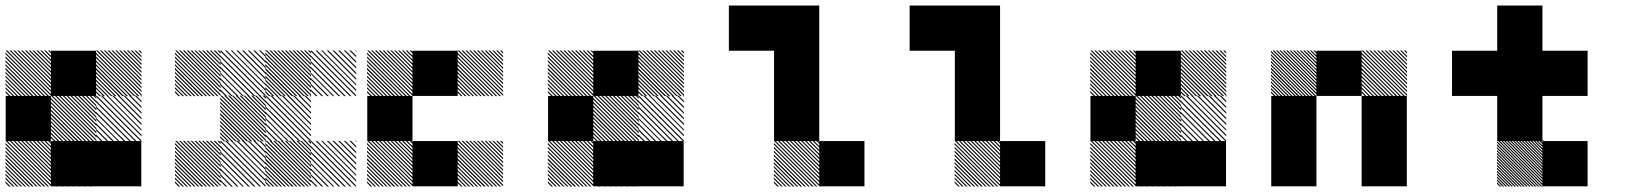

<svg xmlns="http://www.w3.org/2000/svg" viewBox="-21 -687 6041 708"><path d="M333.3 -166.7H500V0H333.3ZM166.7 -166.7H333.3V0H166.7ZM167.5 -155.8 155.8 -167.5H161.7L167.5 -161.7ZM167.5 -141.7 141.7 -167.5H147.5L167.5 -147.5ZM167.5 -127.5 127.5 -167.5H133.3L167.5 -133.3ZM167.5 -113.3 113.3 -167.5H119.2L167.5 -119.2ZM167.5 -99.2 99.2 -167.5H105L167.5 -105ZM167.5 -85 85 -167.5H90.8L167.5 -90.8ZM167.5 -70.8 70.8 -167.5H76.7L167.5 -76.7ZM167.5 -56.7 56.7 -167.5H62.5L167.5 -62.5ZM167.5 -42.5 42.5 -167.5H48.3L167.5 -48.3ZM167.5 -28.3 28.3 -167.5H34.2L167.5 -34.2ZM167.5 -14.2 14.2 -167.5H20L167.5 -20ZM167.5 0 0 -167.5H5.8L167.5 -5.8ZM154.2 0.8 -0.8 -154.2V-160L160 0.8ZM140 0.8 -0.8 -140V-145.8L145.8 0.8ZM125.8 0.8 -0.8 -125.8V-131.7L131.7 0.8ZM111.7 0.8 -0.8 -111.7V-117.5L117.5 0.8ZM96.7 0.8 -0.8 -96.7V-103.3L103.3 0.8ZM83.3 0.8 -0.8 -83.3V-89.2L89.2 0.8ZM69.2 0.8 -0.8 -69.2V-75L75 0.8ZM55 0.8 -0.8 -55V-60.8L60.8 0.8ZM40.8 0.8 -0.8 -40.8V-46.7L46.7 0.8ZM26.7 0.8 -0.8 -26.7V-32.5L32.5 0.8ZM12.5 0.8 -0.8 -12.5V-18.3L18.3 0.8ZM334.2 -163.3 330 -167.5H334.2ZM334.2 -142.5 309.2 -167.5H315L334.2 -148.3ZM334.2 -121.7 288.3 -167.5H294.2L334.2 -127.5ZM334.2 -100.8 267.5 -167.5H273.3L334.2 -106.7ZM334.2 -80 246.7 -167.5H252.5L334.2 -85.8ZM334.2 -59.2 225.8 -167.5H231.7L334.2 -65ZM334.2 -38.3 205 -167.5H210L334.2 -43.3ZM334.2 -17.5 184.2 -167.5H190L334.2 -23.3ZM331.7 0.8 165.8 -165 169.2 -167.5 334.2 -2.5ZM310.8 0.8 165.8 -144.2V-150L316.7 0.8ZM290 0.8 165.8 -123.3V-129.2L295.8 0.8ZM269.2 0.8 165.8 -102.5V-108.3L275 0.8ZM248.3 0.8 165.8 -81.7V-86.7L253.3 0.8ZM227.5 0.8 165.8 -60.8V-66.7L233.3 0.8ZM206.7 0.8 165.8 -40V-45.8L212.5 0.8ZM185.8 0.8 165.8 -19.2V-25L191.7 0.8ZM334.2 -167.5H335.8L334.2 -169.2ZM167.5 -155.8 155.8 -167.5H161.7L167.5 -161.7ZM167.5 -141.7 141.7 -167.5H147.5L167.5 -147.5ZM167.5 -127.5 127.5 -167.5H133.3L167.5 -133.3ZM167.5 -113.3 113.3 -167.5H119.2L167.5 -119.2ZM167.5 -99.2 99.2 -167.5H105L167.5 -105ZM167.5 -85 85 -167.5H90.8L167.5 -90.8ZM167.5 -70.8 70.8 -167.5H76.7L167.5 -76.7ZM167.5 -56.7 56.7 -167.5H62.5L167.5 -62.5ZM167.5 -42.5 42.5 -167.5H48.3L167.5 -48.3ZM167.5 -28.3 28.3 -167.5H34.2L167.5 -34.2ZM167.5 -14.2 14.2 -167.5H20L167.5 -20ZM167.5 0 0 -167.5H5.8L167.5 -5.8ZM154.2 0.8 -0.8 -154.2V-160L160 0.8ZM140 0.8 -0.8 -140V-145.8L145.8 0.8ZM125.8 0.8 -0.8 -125.8V-131.7L131.7 0.8ZM111.7 0.8 -0.8 -111.7V-117.5L117.5 0.8ZM96.7 0.8 -0.8 -96.7V-103.3L103.3 0.8ZM83.3 0.8 -0.8 -83.3V-89.2L89.2 0.8ZM69.2 0.8 -0.8 -69.2V-75L75 0.8ZM55 0.8 -0.8 -55V-60.8L60.8 0.8ZM40.8 0.8 -0.8 -40.8V-46.7L46.7 0.8ZM26.7 0.8 -0.8 -26.7V-32.5L32.5 0.8ZM12.5 0.8 -0.8 -12.5V-18.3L18.3 0.8ZM500.8 -330 496.7 -334.2H500.8ZM500.8 -309.2 475.8 -334.2H481.7L500.8 -315ZM500.8 -288.3 455 -334.2H460.8L500.8 -294.2ZM500.8 -267.5 434.2 -334.2H440L500.8 -273.3ZM500.8 -246.7 413.3 -334.2H419.2L500.8 -252.5ZM500.8 -225.8 392.5 -334.2H398.3L500.8 -231.7ZM500.8 -205 371.7 -334.2H376.7L500.8 -210ZM500.8 -184.2 350.8 -334.2H356.7L500.8 -190ZM498.3 -165.8 332.5 -331.7 335.8 -334.2 500.8 -169.2ZM477.5 -165.8 332.5 -310.8V-316.7L483.3 -165.8ZM456.7 -165.8 332.5 -290V-295.8L462.5 -165.8ZM435.8 -165.8 332.5 -269.2V-275L441.7 -165.8ZM415 -165.8 332.5 -248.3V-253.3L420 -165.8ZM394.2 -165.8 332.5 -227.5V-233.3L400 -165.8ZM373.3 -165.8 332.5 -206.7V-212.5L379.2 -165.8ZM352.5 -165.8 332.5 -185.8V-191.7L358.3 -165.8ZM500.8 -334.2H502.5L500.8 -335.8ZM334.2 -322.5 322.5 -334.2H328.3L334.2 -328.3ZM334.2 -308.3 308.3 -334.2H314.2L334.2 -314.2ZM334.2 -294.2 294.2 -334.2H300L334.2 -300ZM334.2 -280 280 -334.2H285.8L334.2 -285.8ZM334.2 -265.8 265.8 -334.2H271.7L334.2 -271.7ZM334.2 -251.7 251.7 -334.2H257.5L334.2 -257.5ZM334.2 -237.5 237.5 -334.2H243.3L334.2 -243.3ZM334.2 -223.3 223.3 -334.2H229.2L334.2 -229.2ZM334.2 -209.2 209.2 -334.2H215L334.2 -215ZM334.2 -195 195 -334.2H200.8L334.2 -200.8ZM334.2 -180.8 180.8 -334.2H186.7L334.2 -186.7ZM334.2 -166.7 166.7 -334.2H172.5L334.2 -172.5ZM320.8 -165.8 165.8 -320.8V-326.7L326.7 -165.8ZM306.7 -165.8 165.8 -306.7V-312.5L312.5 -165.8ZM292.5 -165.8 165.8 -292.5V-298.3L298.3 -165.8ZM278.3 -165.8 165.8 -278.3V-284.2L284.2 -165.8ZM263.3 -165.8 165.8 -263.3V-270L270 -165.8ZM250 -165.8 165.8 -250V-255.8L255.8 -165.8ZM235.8 -165.8 165.8 -235.8V-241.7L241.7 -165.8ZM221.7 -165.8 165.8 -221.7V-227.5L227.5 -165.8ZM207.5 -165.8 165.8 -207.5V-213.3L213.3 -165.8ZM193.3 -165.8 165.8 -193.3V-199.2L199.2 -165.8ZM179.2 -165.8 165.8 -179.2V-185L185 -165.8ZM500.8 -489.2 489.2 -500.8H495L500.8 -495ZM500.8 -475 475 -500.8H480.8L500.8 -480.8ZM500.8 -460.8 460.8 -500.8H466.7L500.8 -466.7ZM500.8 -446.7 446.7 -500.8H452.5L500.8 -452.5ZM500.8 -432.5 432.5 -500.8H438.3L500.8 -438.3ZM500.8 -418.3 418.3 -500.8H424.2L500.8 -424.2ZM500.8 -404.2 404.2 -500.8H410L500.8 -410ZM500.8 -390 390 -500.8H395.8L500.8 -395.8ZM500.8 -375.8 375.8 -500.8H381.7L500.8 -381.7ZM500.8 -361.7 361.7 -500.8H367.5L500.8 -367.5ZM500.8 -347.5 347.5 -500.8H353.3L500.8 -353.3ZM500.8 -333.3 333.3 -500.8H339.2L500.8 -339.2ZM487.5 -332.5 332.5 -487.5V-493.3L493.3 -332.5ZM473.3 -332.5 332.5 -473.3V-479.2L479.2 -332.5ZM459.2 -332.5 332.5 -459.2V-465L465 -332.5ZM445 -332.5 332.5 -445V-450.8L450.8 -332.5ZM430 -332.5 332.5 -430V-436.7L436.7 -332.5ZM416.7 -332.5 332.5 -416.7V-422.5L422.5 -332.5ZM402.5 -332.5 332.5 -402.5V-408.3L408.3 -332.5ZM388.3 -332.5 332.5 -388.3V-394.2L394.2 -332.5ZM374.2 -332.5 332.5 -374.2V-380L380 -332.5ZM360 -332.5 332.5 -360V-365.8L365.8 -332.5ZM345.8 -332.5 332.5 -345.8V-351.7L351.7 -332.5ZM167.5 -489.2 155.8 -500.8H161.7L167.5 -495ZM167.5 -475 141.7 -500.8H147.5L167.5 -480.8ZM167.5 -460.8 127.5 -500.8H133.3L167.5 -466.7ZM167.5 -446.7 113.3 -500.8H119.2L167.5 -452.5ZM167.5 -432.5 99.2 -500.8H105L167.5 -438.3ZM167.5 -418.3 85 -500.8H90.8L167.5 -424.2ZM167.5 -404.2 70.8 -500.8H76.7L167.5 -410ZM167.5 -390 56.7 -500.8H62.5L167.5 -395.8ZM167.5 -375.8 42.5 -500.8H48.3L167.5 -381.7ZM167.5 -361.7 28.3 -500.8H34.2L167.5 -367.5ZM167.5 -347.5 14.2 -500.8H20L167.5 -353.3ZM167.5 -333.3 0 -500.8H5.8L167.5 -339.2ZM154.2 -332.5 -0.8 -487.5V-493.3L160 -332.5ZM140 -332.5 -0.8 -473.3V-479.2L145.8 -332.5ZM125.8 -332.5 -0.8 -459.2V-465L131.7 -332.5ZM111.7 -332.5 -0.8 -445V-450.8L117.5 -332.5ZM96.7 -332.5 -0.8 -430V-436.7L103.3 -332.5ZM83.3 -332.5 -0.8 -416.7V-422.5L89.2 -332.5ZM69.2 -332.5 -0.8 -402.5V-408.3L75 -332.5ZM55 -332.5 -0.8 -388.3V-394.2L60.8 -332.5ZM40.8 -332.5 -0.8 -374.2V-380L46.7 -332.5ZM26.7 -332.5 -0.8 -360V-365.8L32.5 -332.5ZM12.5 -332.5 -0.8 -345.8V-351.7L18.3 -332.5ZM0 -333.3H166.7V-166.7H0ZM166.7 -500H333.3V-333.3H166.7Z M959.2 -163.3 955 -167.5H959.2ZM959.2 -142.5 934.2 -167.5H940L959.2 -148.3ZM959.2 -121.7 913.3 -167.5H919.2L959.2 -127.5ZM959.2 -100.8 892.5 -167.5H898.3L959.2 -106.7ZM959.2 -80 871.7 -167.5H877.5L959.2 -85.8ZM959.2 -59.2 850.8 -167.5H856.7L959.2 -65ZM959.2 -38.3 830 -167.5H835L959.2 -43.3ZM959.2 -17.5 809.2 -167.5H815L959.2 -23.3ZM956.7 0.8 790.8 -165 794.2 -167.5 959.2 -2.5ZM935.8 0.8 790.8 -144.2V-150L941.7 0.8ZM915 0.8 790.8 -123.3V-129.2L920.8 0.8ZM894.2 0.8 790.8 -102.5V-108.3L900 0.8ZM873.3 0.8 790.8 -81.7V-86.7L878.3 0.8ZM852.5 0.8 790.8 -60.8V-66.7L858.3 0.8ZM831.7 0.8 790.8 -40V-45.8L837.5 0.8ZM810.8 0.8 790.8 -19.2V-25L816.7 0.8ZM959.2 -167.5H960.8L959.2 -169.2ZM792.5 -155.8 780.8 -167.5H786.7L792.5 -161.7ZM792.5 -141.7 766.7 -167.5H772.5L792.5 -147.5ZM792.5 -127.5 752.5 -167.5H758.3L792.5 -133.3ZM792.5 -113.3 738.3 -167.5H744.2L792.5 -119.2ZM792.5 -99.2 724.2 -167.5H730L792.5 -105ZM792.5 -85 710 -167.5H715.8L792.5 -90.8ZM792.5 -70.8 695.8 -167.5H701.7L792.5 -76.7ZM792.5 -56.7 681.7 -167.5H687.5L792.5 -62.5ZM792.5 -42.5 667.5 -167.5H673.3L792.5 -48.3ZM792.5 -28.3 653.3 -167.5H659.2L792.5 -34.2ZM792.5 -14.2 639.2 -167.5H645L792.5 -20ZM792.5 0 625 -167.5H630.8L792.5 -5.8ZM779.2 0.8 624.2 -154.2V-160L785 0.8ZM765 0.8 624.2 -140V-145.8L770.8 0.8ZM750.8 0.8 624.2 -125.8V-131.7L756.7 0.8ZM736.7 0.8 624.2 -111.7V-117.5L742.5 0.8ZM721.7 0.8 624.2 -96.7V-103.3L728.3 0.8ZM708.3 0.8 624.2 -83.3V-89.2L714.2 0.8ZM694.2 0.8 624.2 -69.2V-75L700 0.8ZM680 0.8 624.2 -55V-60.8L685.8 0.8ZM665.8 0.8 624.2 -40.8V-46.7L671.7 0.8ZM651.7 0.8 624.2 -26.7V-32.5L657.5 0.8ZM637.5 0.8 624.2 -12.5V-18.3L643.3 0.8ZM1125.8 -330 1121.7 -334.2H1125.8ZM1125.8 -309.2 1100.8 -334.2H1106.7L1125.8 -315ZM1125.8 -288.3 1080 -334.2H1085.8L1125.8 -294.2ZM1125.8 -267.5 1059.2 -334.2H1065L1125.8 -273.3ZM1125.8 -246.7 1038.3 -334.2H1044.2L1125.8 -252.5ZM1125.8 -225.8 1017.5 -334.2H1023.3L1125.8 -231.7ZM1125.8 -205 996.7 -334.2H1001.7L1125.8 -210ZM1125.8 -184.2 975.8 -334.2H981.7L1125.8 -190ZM1123.3 -165.8 957.5 -331.7 960.8 -334.2 1125.8 -169.2ZM1102.5 -165.8 957.5 -310.8V-316.7L1108.3 -165.8ZM1081.7 -165.8 957.5 -290V-295.8L1087.5 -165.8ZM1060.8 -165.8 957.5 -269.2V-275L1066.7 -165.8ZM1040 -165.8 957.5 -248.3V-253.3L1045 -165.8ZM1019.2 -165.8 957.5 -227.5V-233.3L1025 -165.8ZM998.3 -165.8 957.5 -206.7V-212.5L1004.2 -165.8ZM977.5 -165.8 957.5 -185.8V-191.7L983.3 -165.8ZM1125.8 -334.2H1127.5L1125.8 -335.8ZM959.2 -322.5 947.5 -334.2H953.3L959.2 -328.3ZM959.2 -308.3 933.3 -334.2H939.2L959.2 -314.2ZM959.2 -294.2 919.2 -334.2H925L959.2 -300ZM959.2 -280 905 -334.2H910.8L959.2 -285.8ZM959.2 -265.8 890.8 -334.2H896.7L959.2 -271.7ZM959.2 -251.7 876.7 -334.2H882.5L959.2 -257.5ZM959.2 -237.5 862.5 -334.2H868.3L959.2 -243.3ZM959.2 -223.3 848.3 -334.2H854.2L959.2 -229.2ZM959.2 -209.2 834.2 -334.2H840L959.2 -215ZM959.2 -195 820 -334.2H825.8L959.2 -200.8ZM959.2 -180.8 805.8 -334.2H811.7L959.2 -186.7ZM959.2 -166.7 791.7 -334.2H797.5L959.2 -172.5ZM945.8 -165.8 790.8 -320.8V-326.7L951.7 -165.8ZM931.7 -165.8 790.8 -306.7V-312.5L937.5 -165.8ZM917.5 -165.8 790.8 -292.5V-298.3L923.3 -165.8ZM903.3 -165.8 790.8 -278.3V-284.2L909.2 -165.8ZM888.3 -165.8 790.8 -263.3V-270L895 -165.8ZM875 -165.8 790.8 -250V-255.8L880.8 -165.8ZM860.8 -165.8 790.8 -235.8V-241.7L866.7 -165.8ZM846.7 -165.8 790.8 -221.7V-227.5L852.5 -165.8ZM832.5 -165.8 790.8 -207.5V-213.3L838.3 -165.8ZM818.3 -165.8 790.8 -193.3V-199.2L824.2 -165.8ZM804.2 -165.8 790.8 -179.2V-185L810 -165.8ZM1292.5 -496.7 1288.3 -500.8H1292.5ZM1292.5 -475.8 1267.5 -500.8H1273.3L1292.5 -481.7ZM1292.5 -455 1246.7 -500.8H1252.5L1292.5 -460.8ZM1292.5 -434.2 1225.8 -500.8H1231.7L1292.5 -440ZM1292.5 -413.3 1205 -500.8H1210.8L1292.5 -419.2ZM1292.5 -392.5 1184.2 -500.8H1190L1292.5 -398.3ZM1292.5 -371.7 1163.3 -500.8H1168.3L1292.5 -376.7ZM1292.5 -350.8 1142.5 -500.8H1148.3L1292.5 -356.7ZM1290 -332.5 1124.2 -498.3 1127.5 -500.8 1292.5 -335.8ZM1269.2 -332.5 1124.2 -477.5V-483.3L1275 -332.5ZM1248.3 -332.5 1124.2 -456.7V-462.5L1254.2 -332.5ZM1227.5 -332.5 1124.2 -435.8V-441.7L1233.3 -332.5ZM1206.7 -332.5 1124.2 -415V-420L1211.7 -332.5ZM1185.8 -332.5 1124.2 -394.2V-400L1191.7 -332.5ZM1165 -332.5 1124.2 -373.3V-379.2L1170.8 -332.5ZM1144.2 -332.5 1124.2 -352.5V-358.3L1150 -332.5ZM1292.5 -500.8H1294.2L1292.5 -502.5ZM1125.8 -489.2 1114.2 -500.8H1120L1125.8 -495ZM1125.8 -475 1100 -500.8H1105.8L1125.8 -480.8ZM1125.8 -460.8 1085.8 -500.8H1091.7L1125.8 -466.7ZM1125.8 -446.7 1071.7 -500.8H1077.5L1125.8 -452.5ZM1125.8 -432.5 1057.5 -500.8H1063.3L1125.8 -438.3ZM1125.8 -418.3 1043.3 -500.8H1049.2L1125.8 -424.2ZM1125.8 -404.2 1029.2 -500.8H1035L1125.8 -410ZM1125.8 -390 1015 -500.8H1020.8L1125.8 -395.8ZM1125.8 -375.8 1000.8 -500.8H1006.7L1125.8 -381.7ZM1125.8 -361.7 986.7 -500.8H992.5L1125.8 -367.5ZM1125.8 -347.5 972.5 -500.8H978.3L1125.8 -353.3ZM1125.8 -333.3 958.3 -500.8H964.2L1125.8 -339.2ZM1112.5 -332.5 957.5 -487.5V-493.3L1118.3 -332.5ZM1098.3 -332.5 957.5 -473.3V-479.2L1104.2 -332.5ZM1084.2 -332.5 957.5 -459.2V-465L1090 -332.5ZM1070 -332.5 957.5 -445V-450.8L1075.8 -332.5ZM1055 -332.5 957.5 -430V-436.7L1061.7 -332.5ZM1041.7 -332.5 957.5 -416.7V-422.5L1047.5 -332.5ZM1027.5 -332.5 957.5 -402.5V-408.3L1033.3 -332.5ZM1013.3 -332.5 957.5 -388.3V-394.2L1019.2 -332.5ZM999.2 -332.5 957.5 -374.2V-380L1005 -332.5ZM985 -332.5 957.5 -360V-365.8L990.8 -332.5ZM970.8 -332.5 957.5 -345.8V-351.7L976.7 -332.5ZM1292.5 -163.3 1288.3 -167.5H1292.5ZM1292.5 -142.5 1267.5 -167.5H1273.3L1292.5 -148.3ZM1292.5 -121.7 1246.7 -167.5H1252.5L1292.5 -127.5ZM1292.5 -100.8 1225.8 -167.5H1231.7L1292.5 -106.7ZM1292.5 -80 1205 -167.5H1210.8L1292.5 -85.8ZM1292.5 -59.2 1184.2 -167.5H1190L1292.5 -65ZM1292.5 -38.3 1163.3 -167.5H1168.3L1292.5 -43.3ZM1292.5 -17.5 1142.5 -167.5H1148.3L1292.5 -23.3ZM1290 0.8 1124.2 -165 1127.5 -167.5 1292.5 -2.5ZM1269.2 0.8 1124.2 -144.2V-150L1275 0.8ZM1248.3 0.8 1124.2 -123.3V-129.2L1254.2 0.8ZM1227.5 0.8 1124.2 -102.5V-108.3L1233.3 0.8ZM1206.7 0.8 1124.2 -81.7V-86.7L1211.7 0.8ZM1185.8 0.8 1124.2 -60.8V-66.7L1191.7 0.8ZM1165 0.8 1124.2 -40V-45.8L1170.8 0.8ZM1144.2 0.8 1124.2 -19.2V-25L1150 0.8ZM1292.5 -167.5H1294.2L1292.5 -169.2ZM1125.8 -155.8 1114.2 -167.5H1120L1125.8 -161.7ZM1125.8 -141.7 1100 -167.5H1105.8L1125.8 -147.5ZM1125.8 -127.5 1085.8 -167.5H1091.7L1125.8 -133.3ZM1125.8 -113.3 1071.7 -167.5H1077.5L1125.8 -119.2ZM1125.8 -99.2 1057.5 -167.5H1063.3L1125.8 -105ZM1125.8 -85 1043.3 -167.5H1049.2L1125.8 -90.8ZM1125.8 -70.8 1029.2 -167.5H1035L1125.8 -76.7ZM1125.8 -56.7 1015 -167.5H1020.8L1125.8 -62.5ZM1125.8 -42.5 1000.8 -167.5H1006.7L1125.8 -48.3ZM1125.8 -28.3 986.7 -167.5H992.5L1125.8 -34.2ZM1125.8 -14.2 972.5 -167.5H978.3L1125.8 -20ZM1125.8 0 958.3 -167.5H964.2L1125.8 -5.8ZM1112.5 0.8 957.5 -154.2V-160L1118.3 0.8ZM1098.3 0.8 957.5 -140V-145.8L1104.2 0.8ZM1084.2 0.8 957.5 -125.8V-131.7L1090 0.8ZM1070 0.8 957.5 -111.7V-117.5L1075.8 0.8ZM1055 0.8 957.5 -96.7V-103.3L1061.7 0.8ZM1041.7 0.8 957.5 -83.3V-89.2L1047.5 0.8ZM1027.5 0.8 957.5 -69.2V-75L1033.3 0.8ZM1013.3 0.8 957.5 -55V-60.8L1019.2 0.8ZM999.2 0.8 957.5 -40.8V-46.7L1005 0.8ZM985 0.8 957.5 -26.7V-32.5L990.8 0.8ZM970.8 0.8 957.5 -12.5V-18.3L976.7 0.8ZM1125.8 -330 1121.7 -334.2H1125.8ZM1125.8 -309.2 1100.8 -334.2H1106.7L1125.8 -315ZM1125.8 -288.3 1080 -334.2H1085.8L1125.8 -294.2ZM1125.8 -267.5 1059.2 -334.2H1065L1125.8 -273.3ZM1125.8 -246.7 1038.3 -334.2H1044.2L1125.8 -252.5ZM1125.8 -225.8 1017.5 -334.2H1023.3L1125.8 -231.7ZM1125.8 -205 996.7 -334.2H1001.7L1125.8 -210ZM1125.8 -184.2 975.8 -334.2H981.7L1125.8 -190ZM1123.3 -165.8 957.5 -331.7 960.8 -334.2 1125.8 -169.2ZM1102.5 -165.8 957.5 -310.8V-316.7L1108.3 -165.8ZM1081.7 -165.8 957.5 -290V-295.8L1087.5 -165.8ZM1060.8 -165.8 957.5 -269.2V-275L1066.7 -165.8ZM1040 -165.8 957.5 -248.3V-253.3L1045 -165.8ZM1019.2 -165.8 957.5 -227.5V-233.3L1025 -165.8ZM998.3 -165.8 957.5 -206.7V-212.5L1004.2 -165.8ZM977.5 -165.8 957.5 -185.8V-191.7L983.3 -165.8ZM1125.8 -334.2H1127.5L1125.8 -335.8ZM959.2 -322.5 947.5 -334.2H953.3L959.2 -328.3ZM959.2 -308.3 933.3 -334.2H939.2L959.2 -314.2ZM959.2 -294.2 919.2 -334.2H925L959.2 -300ZM959.2 -280 905 -334.2H910.8L959.2 -285.8ZM959.2 -265.8 890.8 -334.2H896.7L959.2 -271.7ZM959.2 -251.7 876.7 -334.2H882.5L959.2 -257.5ZM959.2 -237.5 862.5 -334.2H868.3L959.2 -243.3ZM959.2 -223.3 848.3 -334.2H854.2L959.2 -229.2ZM959.2 -209.2 834.2 -334.2H840L959.2 -215ZM959.2 -195 820 -334.2H825.8L959.2 -200.8ZM959.2 -180.8 805.8 -334.2H811.7L959.2 -186.7ZM959.2 -166.7 791.7 -334.2H797.5L959.2 -172.5ZM945.8 -165.8 790.8 -320.8V-326.7L951.7 -165.8ZM931.7 -165.8 790.8 -306.7V-312.5L937.5 -165.8ZM917.5 -165.8 790.8 -292.5V-298.3L923.3 -165.8ZM903.3 -165.8 790.8 -278.3V-284.2L909.2 -165.8ZM888.3 -165.8 790.8 -263.3V-270L895 -165.8ZM875 -165.8 790.8 -250V-255.8L880.8 -165.8ZM860.8 -165.8 790.8 -235.8V-241.7L866.7 -165.8ZM846.7 -165.8 790.8 -221.7V-227.5L852.5 -165.8ZM832.5 -165.8 790.8 -207.5V-213.3L838.3 -165.8ZM818.3 -165.8 790.8 -193.3V-199.2L824.2 -165.8ZM804.2 -165.8 790.8 -179.2V-185L810 -165.8ZM959.2 -496.7 955 -500.8H959.2ZM959.2 -475.8 934.2 -500.8H940L959.2 -481.7ZM959.2 -455 913.3 -500.8H919.2L959.2 -460.8ZM959.2 -434.2 892.5 -500.8H898.3L959.2 -440ZM959.2 -413.3 871.7 -500.8H877.5L959.2 -419.2ZM959.2 -392.5 850.8 -500.8H856.7L959.2 -398.3ZM959.2 -371.7 830 -500.8H835L959.2 -376.7ZM959.2 -350.8 809.2 -500.8H815L959.2 -356.7ZM956.7 -332.5 790.8 -498.3 794.2 -500.8 959.2 -335.8ZM935.8 -332.5 790.8 -477.5V-483.3L941.7 -332.5ZM915 -332.5 790.8 -456.7V-462.5L920.8 -332.5ZM894.2 -332.5 790.8 -435.8V-441.7L900 -332.5ZM873.3 -332.5 790.8 -415V-420L878.3 -332.5ZM852.5 -332.5 790.8 -394.2V-400L858.3 -332.5ZM831.7 -332.5 790.8 -373.3V-379.2L837.5 -332.5ZM810.8 -332.5 790.8 -352.5V-358.3L816.7 -332.5ZM959.2 -500.8H960.8L959.2 -502.5ZM792.5 -489.2 780.8 -500.8H786.7L792.5 -495ZM792.5 -475 766.7 -500.8H772.5L792.5 -480.8ZM792.5 -460.8 752.5 -500.8H758.3L792.5 -466.7ZM792.5 -446.7 738.3 -500.8H744.2L792.5 -452.5ZM792.5 -432.5 724.2 -500.8H730L792.5 -438.3ZM792.5 -418.3 710 -500.8H715.8L792.5 -424.2ZM792.5 -404.2 695.8 -500.8H701.7L792.5 -410ZM792.5 -390 681.7 -500.8H687.5L792.5 -395.8ZM792.5 -375.8 667.5 -500.8H673.3L792.5 -381.7ZM792.5 -361.7 653.3 -500.8H659.2L792.5 -367.5ZM792.5 -347.5 639.2 -500.8H645L792.5 -353.3ZM792.5 -333.3 625 -500.8H630.8L792.5 -339.2ZM779.2 -332.5 624.2 -487.5V-493.3L785 -332.5ZM765 -332.5 624.2 -473.3V-479.2L770.8 -332.5ZM750.8 -332.5 624.2 -459.2V-465L756.7 -332.5ZM736.7 -332.5 624.2 -445V-450.8L742.5 -332.5ZM721.7 -332.5 624.2 -430V-436.7L728.3 -332.5ZM708.3 -332.5 624.2 -416.7V-422.5L714.2 -332.5ZM694.2 -332.5 624.2 -402.5V-408.3L700 -332.5ZM680 -332.5 624.2 -388.3V-394.2L685.8 -332.5ZM665.8 -332.5 624.2 -374.2V-380L671.7 -332.5ZM651.7 -332.5 624.2 -360V-365.8L657.5 -332.5ZM637.5 -332.5 624.2 -345.8V-351.7L643.3 -332.5Z M1834.2 -155.8 1822.5 -167.5H1828.3L1834.2 -161.7ZM1834.2 -141.7 1808.3 -167.5H1814.2L1834.2 -147.5ZM1834.2 -127.5 1794.2 -167.5H1800L1834.2 -133.3ZM1834.2 -113.3 1780 -167.5H1785.8L1834.2 -119.2ZM1834.2 -99.2 1765.8 -167.5H1771.7L1834.2 -105ZM1834.2 -85 1751.7 -167.5H1757.5L1834.2 -90.8ZM1834.2 -70.8 1737.5 -167.5H1743.3L1834.2 -76.7ZM1834.2 -56.7 1723.3 -167.5H1729.2L1834.2 -62.5ZM1834.2 -42.5 1709.2 -167.5H1715L1834.2 -48.3ZM1834.2 -28.3 1695 -167.5H1700.8L1834.2 -34.2ZM1834.2 -14.2 1680.8 -167.5H1686.7L1834.2 -20ZM1834.2 0 1666.7 -167.5H1672.5L1834.2 -5.8ZM1820.8 0.8 1665.8 -154.2V-160L1826.7 0.8ZM1806.7 0.8 1665.8 -140V-145.8L1812.5 0.8ZM1792.5 0.8 1665.8 -125.8V-131.7L1798.3 0.8ZM1778.3 0.8 1665.8 -111.7V-117.5L1784.2 0.8ZM1763.3 0.8 1665.8 -96.7V-103.3L1770 0.8ZM1750 0.8 1665.8 -83.3V-89.2L1755.8 0.8ZM1735.8 0.8 1665.8 -69.2V-75L1741.7 0.8ZM1721.7 0.8 1665.8 -55V-60.8L1727.5 0.8ZM1707.5 0.8 1665.8 -40.8V-46.7L1713.3 0.8ZM1693.3 0.8 1665.8 -26.7V-32.5L1699.2 0.8ZM1679.2 0.8 1665.8 -12.5V-18.3L1685 0.8ZM1500.8 -155.8 1489.2 -167.5H1495L1500.8 -161.7ZM1500.8 -141.7 1475 -167.5H1480.8L1500.8 -147.5ZM1500.8 -127.5 1460.8 -167.5H1466.7L1500.8 -133.3ZM1500.8 -113.3 1446.7 -167.5H1452.5L1500.8 -119.2ZM1500.8 -99.2 1432.5 -167.5H1438.3L1500.8 -105ZM1500.8 -85 1418.3 -167.5H1424.2L1500.8 -90.8ZM1500.8 -70.8 1404.2 -167.5H1410L1500.8 -76.7ZM1500.8 -56.7 1390 -167.5H1395.8L1500.8 -62.5ZM1500.8 -42.5 1375.8 -167.5H1381.7L1500.8 -48.3ZM1500.8 -28.3 1361.7 -167.5H1367.5L1500.8 -34.2ZM1500.8 -14.2 1347.5 -167.5H1353.3L1500.8 -20ZM1500.8 0 1333.3 -167.5H1339.2L1500.8 -5.8ZM1487.5 0.8 1332.5 -154.2V-160L1493.3 0.8ZM1473.3 0.8 1332.5 -140V-145.8L1479.2 0.8ZM1459.2 0.8 1332.5 -125.8V-131.7L1465 0.8ZM1445 0.8 1332.5 -111.7V-117.5L1450.8 0.8ZM1430 0.8 1332.5 -96.7V-103.3L1436.7 0.8ZM1416.7 0.8 1332.5 -83.3V-89.2L1422.5 0.8ZM1402.5 0.8 1332.5 -69.2V-75L1408.3 0.8ZM1388.3 0.8 1332.5 -55V-60.8L1394.2 0.8ZM1374.2 0.8 1332.5 -40.8V-46.7L1380 0.8ZM1360 0.8 1332.5 -26.7V-32.5L1365.8 0.8ZM1345.8 0.8 1332.5 -12.5V-18.3L1351.7 0.8ZM1834.2 -489.2 1822.5 -500.8H1828.3L1834.2 -495ZM1834.2 -475 1808.3 -500.8H1814.2L1834.2 -480.8ZM1834.2 -460.8 1794.2 -500.8H1800L1834.2 -466.7ZM1834.2 -446.7 1780 -500.8H1785.8L1834.2 -452.5ZM1834.2 -432.5 1765.8 -500.8H1771.7L1834.2 -438.3ZM1834.2 -418.3 1751.7 -500.8H1757.5L1834.2 -424.2ZM1834.2 -404.2 1737.5 -500.8H1743.3L1834.2 -410ZM1834.2 -390 1723.3 -500.8H1729.2L1834.2 -395.8ZM1834.2 -375.8 1709.2 -500.8H1715L1834.2 -381.7ZM1834.2 -361.7 1695 -500.8H1700.8L1834.2 -367.5ZM1834.2 -347.5 1680.8 -500.8H1686.7L1834.2 -353.3ZM1834.2 -333.3 1666.7 -500.8H1672.5L1834.2 -339.2ZM1820.8 -332.5 1665.8 -487.5V-493.3L1826.7 -332.5ZM1806.7 -332.5 1665.8 -473.3V-479.2L1812.5 -332.5ZM1792.5 -332.5 1665.8 -459.2V-465L1798.3 -332.5ZM1778.3 -332.5 1665.8 -445V-450.8L1784.2 -332.5ZM1763.3 -332.5 1665.8 -430V-436.7L1770 -332.5ZM1750 -332.5 1665.8 -416.7V-422.5L1755.8 -332.5ZM1735.8 -332.5 1665.8 -402.5V-408.3L1741.7 -332.5ZM1721.7 -332.5 1665.8 -388.3V-394.2L1727.5 -332.5ZM1707.5 -332.5 1665.8 -374.2V-380L1713.3 -332.5ZM1693.3 -332.5 1665.8 -360V-365.8L1699.2 -332.5ZM1679.2 -332.5 1665.8 -345.8V-351.7L1685 -332.5ZM1500.8 -489.2 1489.2 -500.8H1495L1500.8 -495ZM1500.8 -475 1475 -500.8H1480.8L1500.8 -480.8ZM1500.8 -460.8 1460.8 -500.8H1466.7L1500.8 -466.7ZM1500.8 -446.7 1446.7 -500.8H1452.5L1500.8 -452.5ZM1500.8 -432.5 1432.5 -500.8H1438.3L1500.8 -438.3ZM1500.8 -418.3 1418.3 -500.8H1424.2L1500.8 -424.2ZM1500.8 -404.2 1404.2 -500.8H1410L1500.8 -410ZM1500.8 -390 1390 -500.8H1395.8L1500.8 -395.8ZM1500.8 -375.8 1375.8 -500.8H1381.7L1500.8 -381.7ZM1500.8 -361.7 1361.7 -500.8H1367.5L1500.8 -367.5ZM1500.8 -347.5 1347.5 -500.8H1353.3L1500.8 -353.3ZM1500.8 -333.3 1333.3 -500.8H1339.2L1500.8 -339.2ZM1487.5 -332.5 1332.5 -487.5V-493.3L1493.3 -332.5ZM1473.3 -332.5 1332.5 -473.3V-479.2L1479.2 -332.5ZM1459.2 -332.5 1332.5 -459.2V-465L1465 -332.5ZM1445 -332.5 1332.5 -445V-450.8L1450.8 -332.5ZM1430 -332.5 1332.5 -430V-436.7L1436.7 -332.5ZM1416.7 -332.5 1332.5 -416.7V-422.5L1422.5 -332.5ZM1402.5 -332.5 1332.5 -402.5V-408.3L1408.3 -332.5ZM1388.3 -332.5 1332.5 -388.3V-394.2L1394.2 -332.5ZM1374.2 -332.5 1332.5 -374.2V-380L1380 -332.5ZM1360 -332.5 1332.5 -360V-365.8L1365.8 -332.5ZM1345.8 -332.5 1332.5 -345.8V-351.7L1351.7 -332.5ZM1500 -166.7H1666.7V0H1500ZM1333.3 -333.3H1500V-166.7H1333.3ZM1500 -500H1666.7V-333.3H1500Z M2333.3 -166.7H2500V0H2333.3ZM2166.7 -166.7H2333.3V0H2166.7ZM2167.5 -155.8 2155.8 -167.5H2161.7L2167.5 -161.7ZM2167.5 -141.7 2141.7 -167.5H2147.5L2167.5 -147.5ZM2167.5 -127.5 2127.5 -167.5H2133.3L2167.5 -133.3ZM2167.5 -113.3 2113.3 -167.5H2119.2L2167.5 -119.2ZM2167.5 -99.2 2099.2 -167.5H2105L2167.5 -105ZM2167.5 -85 2085 -167.5H2090.8L2167.5 -90.8ZM2167.5 -70.8 2070.8 -167.5H2076.7L2167.5 -76.7ZM2167.5 -56.7 2056.7 -167.5H2062.5L2167.5 -62.5ZM2167.5 -42.5 2042.5 -167.5H2048.3L2167.5 -48.3ZM2167.5 -28.3 2028.3 -167.5H2034.2L2167.5 -34.2ZM2167.5 -14.2 2014.2 -167.5H2020L2167.5 -20ZM2167.5 0 2000 -167.5H2005.8L2167.5 -5.8ZM2154.2 0.8 1999.2 -154.2V-160L2160 0.8ZM2140 0.8 1999.2 -140V-145.8L2145.8 0.8ZM2125.8 0.8 1999.2 -125.8V-131.7L2131.7 0.8ZM2111.7 0.8 1999.2 -111.7V-117.5L2117.5 0.8ZM2096.7 0.8 1999.2 -96.7V-103.3L2103.3 0.8ZM2083.3 0.8 1999.2 -83.3V-89.2L2089.2 0.8ZM2069.2 0.8 1999.2 -69.2V-75L2075 0.8ZM2055 0.8 1999.2 -55V-60.8L2060.8 0.8ZM2040.8 0.8 1999.2 -40.8V-46.7L2046.7 0.8ZM2026.7 0.8 1999.2 -26.7V-32.5L2032.5 0.8ZM2012.5 0.8 1999.2 -12.5V-18.3L2018.3 0.8ZM2334.2 -163.3 2330 -167.5H2334.2ZM2334.2 -142.5 2309.2 -167.5H2315L2334.2 -148.3ZM2334.2 -121.7 2288.3 -167.5H2294.2L2334.2 -127.5ZM2334.2 -100.8 2267.5 -167.5H2273.3L2334.2 -106.7ZM2334.2 -80 2246.7 -167.5H2252.5L2334.2 -85.8ZM2334.2 -59.2 2225.8 -167.5H2231.7L2334.2 -65ZM2334.2 -38.3 2205 -167.5H2210L2334.2 -43.3ZM2334.2 -17.5 2184.2 -167.5H2190L2334.2 -23.3ZM2331.7 0.8 2165.8 -165 2169.2 -167.5 2334.2 -2.5ZM2310.8 0.8 2165.8 -144.2V-150L2316.7 0.8ZM2290 0.8 2165.8 -123.3V-129.2L2295.8 0.8ZM2269.2 0.8 2165.8 -102.5V-108.3L2275 0.8ZM2248.3 0.8 2165.8 -81.7V-86.7L2253.3 0.8ZM2227.5 0.8 2165.8 -60.8V-66.7L2233.3 0.8ZM2206.7 0.8 2165.8 -40V-45.8L2212.5 0.8ZM2185.8 0.8 2165.8 -19.2V-25L2191.7 0.8ZM2334.2 -167.5H2335.8L2334.2 -169.2ZM2167.5 -155.8 2155.8 -167.5H2161.7L2167.5 -161.7ZM2167.5 -141.7 2141.7 -167.5H2147.5L2167.5 -147.5ZM2167.5 -127.5 2127.5 -167.5H2133.3L2167.5 -133.3ZM2167.5 -113.3 2113.3 -167.5H2119.2L2167.5 -119.2ZM2167.5 -99.2 2099.2 -167.5H2105L2167.5 -105ZM2167.5 -85 2085 -167.5H2090.8L2167.5 -90.8ZM2167.5 -70.8 2070.8 -167.5H2076.7L2167.5 -76.7ZM2167.5 -56.7 2056.7 -167.5H2062.5L2167.5 -62.5ZM2167.5 -42.5 2042.5 -167.5H2048.3L2167.5 -48.3ZM2167.5 -28.3 2028.3 -167.5H2034.2L2167.5 -34.2ZM2167.5 -14.2 2014.2 -167.5H2020L2167.5 -20ZM2167.5 0 2000 -167.5H2005.8L2167.5 -5.8ZM2154.2 0.8 1999.2 -154.2V-160L2160 0.8ZM2140 0.8 1999.2 -140V-145.8L2145.8 0.8ZM2125.8 0.8 1999.2 -125.8V-131.7L2131.7 0.8ZM2111.7 0.8 1999.2 -111.7V-117.5L2117.5 0.8ZM2096.7 0.8 1999.2 -96.7V-103.3L2103.3 0.8ZM2083.3 0.8 1999.2 -83.3V-89.2L2089.2 0.8ZM2069.2 0.8 1999.2 -69.2V-75L2075 0.8ZM2055 0.8 1999.2 -55V-60.8L2060.8 0.8ZM2040.8 0.8 1999.2 -40.8V-46.7L2046.7 0.8ZM2026.7 0.8 1999.2 -26.7V-32.5L2032.5 0.8ZM2012.5 0.8 1999.2 -12.5V-18.3L2018.3 0.8ZM2500.8 -330 2496.7 -334.2H2500.8ZM2500.8 -309.2 2475.8 -334.2H2481.7L2500.8 -315ZM2500.8 -288.3 2455 -334.2H2460.8L2500.8 -294.2ZM2500.8 -267.5 2434.2 -334.2H2440L2500.8 -273.3ZM2500.8 -246.7 2413.3 -334.2H2419.2L2500.8 -252.5ZM2500.8 -225.8 2392.5 -334.2H2398.3L2500.8 -231.7ZM2500.8 -205 2371.7 -334.2H2376.7L2500.8 -210ZM2500.8 -184.2 2350.8 -334.2H2356.7L2500.8 -190ZM2498.3 -165.8 2332.5 -331.7 2335.8 -334.2 2500.8 -169.2ZM2477.5 -165.8 2332.5 -310.8V-316.7L2483.3 -165.8ZM2456.7 -165.8 2332.5 -290V-295.8L2462.5 -165.8ZM2435.8 -165.8 2332.5 -269.2V-275L2441.7 -165.8ZM2415 -165.8 2332.5 -248.3V-253.3L2420 -165.8ZM2394.2 -165.8 2332.5 -227.5V-233.3L2400 -165.8ZM2373.3 -165.8 2332.5 -206.7V-212.5L2379.2 -165.8ZM2352.5 -165.8 2332.5 -185.8V-191.7L2358.3 -165.8ZM2500.8 -334.2H2502.5L2500.8 -335.8ZM2334.2 -322.5 2322.5 -334.2H2328.3L2334.2 -328.3ZM2334.2 -308.3 2308.3 -334.2H2314.2L2334.2 -314.2ZM2334.2 -294.2 2294.2 -334.2H2300L2334.2 -300ZM2334.2 -280 2280 -334.2H2285.8L2334.2 -285.8ZM2334.2 -265.8 2265.8 -334.2H2271.7L2334.2 -271.7ZM2334.2 -251.7 2251.7 -334.2H2257.5L2334.2 -257.5ZM2334.2 -237.5 2237.5 -334.2H2243.3L2334.2 -243.3ZM2334.2 -223.3 2223.3 -334.2H2229.2L2334.2 -229.2ZM2334.2 -209.2 2209.2 -334.2H2215L2334.2 -215ZM2334.2 -195 2195 -334.2H2200.8L2334.2 -200.8ZM2334.2 -180.8 2180.8 -334.2H2186.7L2334.2 -186.7ZM2334.2 -166.7 2166.7 -334.2H2172.5L2334.2 -172.5ZM2320.8 -165.8 2165.8 -320.8V-326.7L2326.7 -165.8ZM2306.7 -165.8 2165.8 -306.7V-312.5L2312.5 -165.8ZM2292.5 -165.8 2165.8 -292.5V-298.3L2298.3 -165.8ZM2278.3 -165.8 2165.8 -278.3V-284.2L2284.2 -165.8ZM2263.3 -165.8 2165.8 -263.3V-270L2270 -165.8ZM2250 -165.8 2165.8 -250V-255.8L2255.8 -165.8ZM2235.8 -165.8 2165.8 -235.8V-241.7L2241.7 -165.8ZM2221.7 -165.8 2165.8 -221.7V-227.5L2227.5 -165.8ZM2207.5 -165.8 2165.8 -207.5V-213.3L2213.3 -165.8ZM2193.3 -165.8 2165.8 -193.3V-199.2L2199.2 -165.8ZM2179.2 -165.8 2165.8 -179.2V-185L2185 -165.8ZM2500.8 -489.2 2489.2 -500.8H2495L2500.8 -495ZM2500.8 -475 2475 -500.8H2480.8L2500.8 -480.8ZM2500.8 -460.8 2460.8 -500.8H2466.7L2500.8 -466.7ZM2500.8 -446.7 2446.7 -500.8H2452.5L2500.8 -452.5ZM2500.8 -432.5 2432.5 -500.8H2438.3L2500.8 -438.3ZM2500.8 -418.3 2418.3 -500.8H2424.2L2500.8 -424.2ZM2500.8 -404.2 2404.2 -500.8H2410L2500.8 -410ZM2500.8 -390 2390 -500.8H2395.8L2500.8 -395.8ZM2500.8 -375.8 2375.8 -500.8H2381.7L2500.8 -381.7ZM2500.8 -361.7 2361.7 -500.8H2367.5L2500.8 -367.5ZM2500.8 -347.5 2347.5 -500.8H2353.3L2500.8 -353.3ZM2500.8 -333.3 2333.3 -500.8H2339.2L2500.8 -339.2ZM2487.5 -332.5 2332.5 -487.5V-493.3L2493.3 -332.5ZM2473.3 -332.5 2332.5 -473.3V-479.2L2479.2 -332.5ZM2459.2 -332.5 2332.5 -459.2V-465L2465 -332.5ZM2445 -332.5 2332.5 -445V-450.8L2450.8 -332.5ZM2430 -332.5 2332.5 -430V-436.7L2436.7 -332.5ZM2416.7 -332.5 2332.5 -416.7V-422.5L2422.5 -332.5ZM2402.5 -332.5 2332.5 -402.5V-408.3L2408.3 -332.5ZM2388.3 -332.5 2332.5 -388.3V-394.2L2394.2 -332.5ZM2374.2 -332.5 2332.5 -374.2V-380L2380 -332.5ZM2360 -332.5 2332.5 -360V-365.8L2365.8 -332.5ZM2345.8 -332.5 2332.5 -345.8V-351.7L2351.7 -332.5ZM2167.5 -489.2 2155.8 -500.8H2161.7L2167.5 -495ZM2167.5 -475 2141.7 -500.8H2147.5L2167.5 -480.8ZM2167.5 -460.8 2127.5 -500.8H2133.3L2167.5 -466.7ZM2167.5 -446.7 2113.3 -500.8H2119.2L2167.5 -452.5ZM2167.5 -432.5 2099.2 -500.8H2105L2167.5 -438.3ZM2167.5 -418.3 2085 -500.8H2090.8L2167.5 -424.2ZM2167.5 -404.2 2070.8 -500.8H2076.7L2167.5 -410ZM2167.5 -390 2056.7 -500.8H2062.5L2167.5 -395.8ZM2167.5 -375.8 2042.5 -500.8H2048.3L2167.5 -381.7ZM2167.5 -361.7 2028.3 -500.8H2034.2L2167.5 -367.5ZM2167.5 -347.5 2014.2 -500.8H2020L2167.5 -353.3ZM2167.5 -333.3 2000 -500.8H2005.8L2167.5 -339.2ZM2154.2 -332.5 1999.2 -487.5V-493.3L2160 -332.5ZM2140 -332.5 1999.2 -473.3V-479.2L2145.8 -332.5ZM2125.8 -332.5 1999.2 -459.2V-465L2131.7 -332.5ZM2111.7 -332.5 1999.2 -445V-450.8L2117.5 -332.5ZM2096.7 -332.5 1999.2 -430V-436.7L2103.3 -332.5ZM2083.3 -332.5 1999.2 -416.7V-422.5L2089.2 -332.5ZM2069.2 -332.5 1999.2 -402.5V-408.3L2075 -332.5ZM2055 -332.5 1999.2 -388.3V-394.2L2060.8 -332.5ZM2040.8 -332.5 1999.2 -374.2V-380L2046.7 -332.5ZM2026.7 -332.5 1999.2 -360V-365.8L2032.5 -332.5ZM2012.5 -332.5 1999.2 -345.8V-351.7L2018.3 -332.5ZM2000 -333.3H2166.7V-166.7H2000ZM2166.7 -500H2333.3V-333.3H2166.7Z M3000.8 -155.8 2989.2 -167.5H2995L3000.8 -161.7ZM3000.8 -141.7 2975 -167.5H2980.8L3000.8 -147.5ZM3000.8 -127.5 2960.8 -167.5H2966.7L3000.8 -133.3ZM3000.8 -113.3 2946.7 -167.5H2952.5L3000.8 -119.2ZM3000.8 -99.2 2932.5 -167.5H2938.3L3000.8 -105ZM3000.8 -85 2918.3 -167.5H2924.2L3000.8 -90.8ZM3000.8 -70.8 2904.2 -167.5H2910L3000.8 -76.7ZM3000.8 -56.7 2890 -167.5H2895.8L3000.8 -62.5ZM3000.8 -42.5 2875.8 -167.5H2881.7L3000.8 -48.3ZM3000.8 -28.3 2861.7 -167.5H2867.5L3000.8 -34.2ZM3000.8 -14.2 2847.5 -167.5H2853.3L3000.8 -20ZM3000.8 0 2833.3 -167.5H2839.2L3000.8 -5.8ZM2987.5 0.8 2832.5 -154.2V-160L2993.3 0.8ZM2973.3 0.8 2832.5 -140V-145.8L2979.2 0.8ZM2959.2 0.8 2832.5 -125.8V-131.7L2965 0.8ZM2945 0.8 2832.5 -111.7V-117.5L2950.8 0.8ZM2930 0.8 2832.5 -96.7V-103.3L2936.7 0.8ZM2916.7 0.8 2832.5 -83.3V-89.2L2922.5 0.8ZM2902.5 0.8 2832.5 -69.2V-75L2908.3 0.8ZM2888.3 0.8 2832.5 -55V-60.8L2894.2 0.8ZM2874.2 0.8 2832.5 -40.8V-46.7L2880 0.8ZM2860 0.8 2832.5 -26.7V-32.5L2865.8 0.8ZM2845.8 0.8 2832.5 -12.5V-18.3L2851.7 0.8ZM3000 -166.7H3166.7V0H3000ZM2833.3 -333.3H3000V-166.7H2833.3ZM2833.3 -500H3000V-166.7H2833.3ZM2833.3 -666.7H3000V-333.3H2833.3ZM2666.7 -666.7H3000V-500H2666.7Z M3667.5 -155.8 3655.8 -167.5H3661.7L3667.5 -161.7ZM3667.5 -141.7 3641.7 -167.5H3647.5L3667.5 -147.5ZM3667.5 -127.5 3627.5 -167.5H3633.3L3667.5 -133.3ZM3667.5 -113.3 3613.3 -167.5H3619.2L3667.5 -119.2ZM3667.5 -99.2 3599.2 -167.5H3605L3667.5 -105ZM3667.5 -85 3585 -167.5H3590.8L3667.5 -90.8ZM3667.5 -70.8 3570.8 -167.5H3576.7L3667.5 -76.7ZM3667.5 -56.7 3556.7 -167.5H3562.5L3667.5 -62.5ZM3667.5 -42.5 3542.5 -167.5H3548.3L3667.5 -48.3ZM3667.5 -28.3 3528.3 -167.5H3534.2L3667.5 -34.2ZM3667.5 -14.2 3514.2 -167.5H3520L3667.5 -20ZM3667.5 0 3500 -167.5H3505.8L3667.5 -5.8ZM3654.2 0.8 3499.2 -154.2V-160L3660 0.8ZM3640 0.8 3499.2 -140V-145.8L3645.8 0.8ZM3625.8 0.8 3499.2 -125.8V-131.7L3631.7 0.8ZM3611.7 0.8 3499.2 -111.7V-117.5L3617.5 0.8ZM3596.7 0.8 3499.2 -96.7V-103.3L3603.3 0.8ZM3583.3 0.8 3499.2 -83.3V-89.2L3589.2 0.8ZM3569.2 0.8 3499.2 -69.2V-75L3575 0.8ZM3555 0.8 3499.2 -55V-60.8L3560.8 0.8ZM3540.8 0.8 3499.2 -40.8V-46.7L3546.7 0.8ZM3526.7 0.8 3499.2 -26.7V-32.5L3532.5 0.8ZM3512.5 0.8 3499.2 -12.5V-18.3L3518.3 0.8ZM3666.7 -166.7H3833.3V0H3666.7ZM3500 -333.3H3666.7V-166.7H3500ZM3500 -500H3666.7V-166.7H3500ZM3500 -666.7H3666.7V-333.3H3500ZM3333.3 -666.7H3666.7V-500H3333.3Z M4333.3 -166.7H4500V0H4333.3ZM4166.7 -166.7H4333.3V0H4166.7ZM4167.5 -155.8 4155.8 -167.5H4161.7L4167.5 -161.7ZM4167.5 -141.7 4141.7 -167.5H4147.5L4167.5 -147.5ZM4167.5 -127.5 4127.5 -167.5H4133.3L4167.5 -133.3ZM4167.5 -113.3 4113.3 -167.5H4119.2L4167.5 -119.2ZM4167.5 -99.2 4099.2 -167.5H4105L4167.5 -105ZM4167.5 -85 4085 -167.5H4090.8L4167.5 -90.8ZM4167.5 -70.8 4070.8 -167.5H4076.7L4167.5 -76.7ZM4167.5 -56.7 4056.7 -167.5H4062.5L4167.5 -62.5ZM4167.5 -42.5 4042.5 -167.5H4048.3L4167.5 -48.3ZM4167.5 -28.3 4028.3 -167.5H4034.2L4167.5 -34.2ZM4167.5 -14.2 4014.2 -167.5H4020L4167.5 -20ZM4167.5 0 4000 -167.5H4005.8L4167.5 -5.8ZM4154.2 0.8 3999.2 -154.2V-160L4160 0.8ZM4140 0.8 3999.2 -140V-145.8L4145.8 0.8ZM4125.8 0.8 3999.2 -125.8V-131.7L4131.7 0.8ZM4111.7 0.8 3999.2 -111.7V-117.5L4117.5 0.8ZM4096.7 0.8 3999.2 -96.7V-103.3L4103.3 0.8ZM4083.3 0.8 3999.2 -83.3V-89.2L4089.2 0.8ZM4069.2 0.8 3999.2 -69.2V-75L4075 0.8ZM4055 0.8 3999.2 -55V-60.8L4060.8 0.8ZM4040.8 0.8 3999.2 -40.8V-46.7L4046.7 0.8ZM4026.7 0.8 3999.2 -26.7V-32.5L4032.5 0.8ZM4012.5 0.8 3999.2 -12.5V-18.3L4018.3 0.8ZM4334.2 -163.3 4330 -167.5H4334.2ZM4334.2 -142.5 4309.2 -167.5H4315L4334.2 -148.3ZM4334.2 -121.7 4288.3 -167.5H4294.2L4334.2 -127.5ZM4334.2 -100.8 4267.5 -167.5H4273.3L4334.2 -106.7ZM4334.2 -80 4246.7 -167.5H4252.5L4334.2 -85.8ZM4334.2 -59.2 4225.8 -167.5H4231.7L4334.2 -65ZM4334.2 -38.3 4205 -167.5H4210L4334.2 -43.3ZM4334.2 -17.5 4184.2 -167.5H4190L4334.2 -23.3ZM4331.7 0.8 4165.8 -165 4169.2 -167.5 4334.2 -2.5ZM4310.8 0.8 4165.8 -144.2V-150L4316.7 0.8ZM4290 0.8 4165.8 -123.3V-129.2L4295.8 0.8ZM4269.2 0.8 4165.8 -102.5V-108.3L4275 0.8ZM4248.3 0.8 4165.8 -81.7V-86.7L4253.3 0.8ZM4227.5 0.8 4165.8 -60.8V-66.7L4233.3 0.8ZM4206.7 0.8 4165.8 -40V-45.8L4212.5 0.8ZM4185.8 0.8 4165.8 -19.2V-25L4191.7 0.8ZM4334.2 -167.5H4335.8L4334.2 -169.2ZM4167.5 -155.8 4155.8 -167.5H4161.7L4167.5 -161.7ZM4167.5 -141.7 4141.7 -167.5H4147.5L4167.5 -147.5ZM4167.5 -127.5 4127.5 -167.5H4133.3L4167.5 -133.3ZM4167.5 -113.3 4113.3 -167.5H4119.2L4167.5 -119.2ZM4167.5 -99.2 4099.2 -167.5H4105L4167.5 -105ZM4167.5 -85 4085 -167.5H4090.8L4167.5 -90.8ZM4167.5 -70.8 4070.8 -167.5H4076.7L4167.5 -76.7ZM4167.5 -56.7 4056.7 -167.5H4062.5L4167.5 -62.5ZM4167.5 -42.5 4042.5 -167.5H4048.3L4167.5 -48.3ZM4167.5 -28.3 4028.3 -167.5H4034.2L4167.5 -34.2ZM4167.5 -14.2 4014.2 -167.5H4020L4167.5 -20ZM4167.5 0 4000 -167.5H4005.8L4167.5 -5.8ZM4154.2 0.8 3999.2 -154.2V-160L4160 0.8ZM4140 0.8 3999.2 -140V-145.8L4145.8 0.8ZM4125.8 0.8 3999.2 -125.8V-131.7L4131.7 0.8ZM4111.7 0.8 3999.2 -111.7V-117.5L4117.5 0.8ZM4096.7 0.8 3999.2 -96.7V-103.3L4103.3 0.8ZM4083.3 0.8 3999.2 -83.3V-89.2L4089.2 0.8ZM4069.2 0.8 3999.2 -69.2V-75L4075 0.8ZM4055 0.8 3999.2 -55V-60.8L4060.8 0.8ZM4040.8 0.8 3999.2 -40.8V-46.7L4046.7 0.8ZM4026.7 0.8 3999.2 -26.7V-32.5L4032.5 0.8ZM4012.5 0.8 3999.2 -12.5V-18.3L4018.3 0.8ZM4500.8 -330 4496.7 -334.2H4500.8ZM4500.8 -309.2 4475.8 -334.2H4481.7L4500.8 -315ZM4500.8 -288.3 4455 -334.2H4460.8L4500.8 -294.2ZM4500.8 -267.5 4434.2 -334.2H4440L4500.8 -273.3ZM4500.8 -246.7 4413.3 -334.2H4419.2L4500.8 -252.5ZM4500.8 -225.8 4392.5 -334.2H4398.3L4500.8 -231.7ZM4500.8 -205 4371.7 -334.2H4376.7L4500.8 -210ZM4500.8 -184.2 4350.8 -334.2H4356.7L4500.8 -190ZM4498.3 -165.8 4332.5 -331.7 4335.8 -334.2 4500.8 -169.2ZM4477.5 -165.8 4332.5 -310.8V-316.7L4483.3 -165.8ZM4456.7 -165.8 4332.5 -290V-295.8L4462.5 -165.8ZM4435.8 -165.8 4332.5 -269.2V-275L4441.7 -165.8ZM4415 -165.8 4332.5 -248.3V-253.3L4420 -165.8ZM4394.2 -165.8 4332.5 -227.5V-233.3L4400 -165.8ZM4373.3 -165.8 4332.5 -206.7V-212.5L4379.2 -165.8ZM4352.5 -165.8 4332.5 -185.8V-191.7L4358.3 -165.8ZM4500.8 -334.2H4502.5L4500.8 -335.8ZM4334.2 -322.5 4322.5 -334.2H4328.3L4334.2 -328.3ZM4334.2 -308.3 4308.3 -334.2H4314.2L4334.2 -314.2ZM4334.2 -294.2 4294.2 -334.2H4300L4334.2 -300ZM4334.2 -280 4280 -334.2H4285.8L4334.2 -285.8ZM4334.2 -265.8 4265.8 -334.2H4271.7L4334.2 -271.7ZM4334.2 -251.7 4251.7 -334.2H4257.5L4334.2 -257.5ZM4334.2 -237.5 4237.5 -334.2H4243.3L4334.2 -243.3ZM4334.2 -223.3 4223.3 -334.2H4229.2L4334.2 -229.2ZM4334.2 -209.2 4209.2 -334.2H4215L4334.2 -215ZM4334.2 -195 4195 -334.2H4200.8L4334.2 -200.8ZM4334.2 -180.8 4180.8 -334.2H4186.7L4334.2 -186.7ZM4334.2 -166.7 4166.7 -334.2H4172.5L4334.2 -172.5ZM4320.8 -165.8 4165.8 -320.8V-326.7L4326.7 -165.8ZM4306.7 -165.8 4165.8 -306.7V-312.5L4312.5 -165.8ZM4292.5 -165.8 4165.8 -292.5V-298.3L4298.3 -165.8ZM4278.3 -165.8 4165.8 -278.3V-284.2L4284.2 -165.8ZM4263.3 -165.8 4165.8 -263.3V-270L4270 -165.8ZM4250 -165.8 4165.8 -250V-255.8L4255.8 -165.8ZM4235.8 -165.8 4165.8 -235.8V-241.7L4241.7 -165.8ZM4221.7 -165.8 4165.8 -221.7V-227.5L4227.5 -165.8ZM4207.5 -165.8 4165.8 -207.5V-213.3L4213.3 -165.8ZM4193.3 -165.8 4165.8 -193.3V-199.2L4199.2 -165.8ZM4179.2 -165.8 4165.8 -179.2V-185L4185 -165.8ZM4500.8 -489.2 4489.2 -500.8H4495L4500.8 -495ZM4500.8 -475 4475 -500.8H4480.8L4500.8 -480.8ZM4500.8 -460.8 4460.8 -500.8H4466.7L4500.8 -466.7ZM4500.8 -446.7 4446.7 -500.8H4452.5L4500.8 -452.5ZM4500.8 -432.5 4432.5 -500.8H4438.3L4500.8 -438.3ZM4500.8 -418.3 4418.3 -500.8H4424.2L4500.8 -424.2ZM4500.8 -404.2 4404.2 -500.8H4410L4500.8 -410ZM4500.8 -390 4390 -500.8H4395.8L4500.8 -395.8ZM4500.8 -375.8 4375.8 -500.8H4381.7L4500.8 -381.7ZM4500.8 -361.7 4361.7 -500.8H4367.5L4500.8 -367.5ZM4500.8 -347.5 4347.5 -500.8H4353.3L4500.8 -353.3ZM4500.8 -333.3 4333.3 -500.8H4339.2L4500.8 -339.2ZM4487.5 -332.5 4332.5 -487.5V-493.3L4493.3 -332.5ZM4473.3 -332.5 4332.5 -473.3V-479.2L4479.2 -332.5ZM4459.2 -332.5 4332.5 -459.2V-465L4465 -332.5ZM4445 -332.5 4332.5 -445V-450.8L4450.8 -332.5ZM4430 -332.5 4332.5 -430V-436.7L4436.7 -332.5ZM4416.7 -332.5 4332.5 -416.7V-422.5L4422.5 -332.5ZM4402.5 -332.5 4332.5 -402.5V-408.3L4408.3 -332.5ZM4388.3 -332.5 4332.5 -388.3V-394.2L4394.2 -332.5ZM4374.2 -332.5 4332.5 -374.2V-380L4380 -332.5ZM4360 -332.5 4332.5 -360V-365.8L4365.8 -332.5ZM4345.8 -332.5 4332.5 -345.8V-351.7L4351.7 -332.5ZM4167.5 -489.2 4155.8 -500.8H4161.7L4167.5 -495ZM4167.5 -475 4141.7 -500.8H4147.5L4167.5 -480.8ZM4167.5 -460.8 4127.5 -500.8H4133.3L4167.5 -466.7ZM4167.5 -446.7 4113.3 -500.8H4119.2L4167.5 -452.5ZM4167.5 -432.5 4099.2 -500.8H4105L4167.5 -438.3ZM4167.5 -418.3 4085 -500.8H4090.8L4167.5 -424.2ZM4167.5 -404.2 4070.8 -500.8H4076.7L4167.5 -410ZM4167.5 -390 4056.7 -500.8H4062.5L4167.5 -395.8ZM4167.5 -375.8 4042.5 -500.8H4048.3L4167.5 -381.7ZM4167.5 -361.7 4028.3 -500.8H4034.2L4167.5 -367.5ZM4167.5 -347.5 4014.2 -500.8H4020L4167.5 -353.3ZM4167.5 -333.3 4000 -500.8H4005.8L4167.5 -339.2ZM4154.2 -332.5 3999.2 -487.5V-493.3L4160 -332.5ZM4140 -332.5 3999.2 -473.3V-479.2L4145.8 -332.5ZM4125.8 -332.5 3999.2 -459.2V-465L4131.7 -332.5ZM4111.7 -332.5 3999.2 -445V-450.8L4117.5 -332.5ZM4096.7 -332.5 3999.2 -430V-436.7L4103.3 -332.5ZM4083.3 -332.5 3999.2 -416.7V-422.5L4089.2 -332.5ZM4069.2 -332.5 3999.2 -402.5V-408.3L4075 -332.5ZM4055 -332.5 3999.2 -388.3V-394.2L4060.8 -332.5ZM4040.8 -332.5 3999.2 -374.2V-380L4046.7 -332.5ZM4026.7 -332.5 3999.2 -360V-365.8L4032.5 -332.5ZM4012.5 -332.5 3999.2 -345.8V-351.7L4018.3 -332.5ZM4000 -333.3H4166.7V-166.7H4000ZM4166.7 -500H4333.3V-333.3H4166.7Z M5167.5 -489.2 5155.8 -500.8H5161.7L5167.5 -495ZM5167.5 -475 5141.7 -500.8H5147.5L5167.5 -480.8ZM5167.5 -460.8 5127.5 -500.8H5133.3L5167.5 -466.7ZM5167.5 -446.7 5113.3 -500.8H5119.2L5167.5 -452.5ZM5167.5 -432.5 5099.2 -500.8H5105L5167.5 -438.3ZM5167.5 -418.3 5085 -500.8H5090.8L5167.5 -424.2ZM5167.5 -404.2 5070.8 -500.8H5076.7L5167.5 -410ZM5167.5 -390 5056.7 -500.8H5062.5L5167.5 -395.8ZM5167.5 -375.8 5042.5 -500.8H5048.3L5167.5 -381.7ZM5167.5 -361.7 5028.3 -500.8H5034.2L5167.5 -367.5ZM5167.5 -347.5 5014.2 -500.8H5020L5167.5 -353.3ZM5167.5 -333.3 5000 -500.8H5005.8L5167.5 -339.2ZM5154.2 -332.5 4999.2 -487.5V-493.3L5160 -332.5ZM5140 -332.5 4999.2 -473.3V-479.2L5145.8 -332.5ZM5125.8 -332.5 4999.2 -459.2V-465L5131.7 -332.5ZM5111.7 -332.5 4999.2 -445V-450.8L5117.5 -332.5ZM5096.7 -332.5 4999.2 -430V-436.7L5103.3 -332.5ZM5083.3 -332.5 4999.2 -416.7V-422.5L5089.2 -332.5ZM5069.2 -332.5 4999.2 -402.5V-408.3L5075 -332.5ZM5055 -332.5 4999.2 -388.3V-394.2L5060.8 -332.5ZM5040.8 -332.5 4999.2 -374.2V-380L5046.7 -332.5ZM5026.7 -332.5 4999.2 -360V-365.8L5032.5 -332.5ZM5012.5 -332.5 4999.2 -345.8V-351.7L5018.3 -332.5ZM4834.2 -488.3 4821.7 -500.8H4827.5L4834.2 -494.2ZM4834.2 -475.8 4809.2 -500.8H4815L4834.2 -481.7ZM4834.2 -463.3 4796.7 -500.8H4802.5L4834.2 -469.2ZM4834.2 -450.8 4784.2 -500.8H4790L4834.2 -456.7ZM4834.2 -438.3 4771.7 -500.8H4777.5L4834.2 -444.2ZM4834.2 -425.8 4759.2 -500.8H4764.2L4834.2 -430.8ZM4834.2 -413.3 4746.7 -500.8H4752.5L4834.2 -419.2ZM4834.2 -400.8 4734.2 -500.8H4740L4834.2 -406.7ZM4834.2 -388.3 4721.7 -500.8H4727.5L4834.2 -394.2ZM4834.2 -375.8 4709.2 -500.8H4715L4834.2 -381.7ZM4834.2 -363.3 4696.7 -500.8H4702.5L4834.2 -369.2ZM4834.2 -350.8 4684.2 -500.8H4690L4834.2 -356.7ZM4834.2 -338.3 4671.7 -500.8H4677.5L4834.2 -344.2ZM4827.5 -332.5 4665.8 -494.2V-500L4833.3 -332.5ZM4815 -332.5 4665.8 -481.7V-487.5L4820.8 -332.5ZM4802.5 -332.5 4665.8 -469.2V-475L4808.3 -332.5ZM4790 -332.5 4665.8 -456.7V-462.5L4795.8 -332.5ZM4777.5 -332.5 4665.8 -444.2V-450L4783.3 -332.5ZM4764.2 -332.5 4665.8 -430.8V-437.5L4770.8 -332.5ZM4752.5 -332.5 4665.8 -419.2V-425L4758.3 -332.5ZM4740 -332.5 4665.8 -406.7V-412.5L4745.8 -332.5ZM4727.5 -332.5 4665.8 -394.2V-400L4733.3 -332.5ZM4715 -332.5 4665.8 -381.7V-387.5L4720.8 -332.5ZM4702.5 -332.5 4665.8 -369.2V-375L4708.3 -332.5ZM4690 -332.5 4665.8 -356.7V-362.5L4695.8 -332.5ZM4677.5 -332.5 4665.8 -344.2V-350L4683.3 -332.5ZM5000 -166.7H5166.7V0H5000ZM4666.7 -166.7H4833.3V0H4666.7ZM5000 -333.3H5166.7V0H5000ZM4666.7 -333.3H4833.3V0H4666.7ZM4833.3 -500H5000V-333.3H4833.3Z M5667.5 -165.8 5665.8 -167.5H5667.5ZM5667.5 -155 5655 -167.5H5660.8L5667.5 -160.8ZM5667.5 -144.2 5644.2 -167.5H5650L5667.5 -150ZM5667.5 -133.3 5633.3 -167.5H5639.2L5667.5 -139.2ZM5667.5 -122.5 5622.5 -167.5H5628.3L5667.5 -128.3ZM5667.5 -111.7 5611.7 -167.5H5617.5L5667.5 -117.5ZM5667.5 -100.8 5600.8 -167.5H5606.7L5667.5 -106.7ZM5667.5 -90 5590 -167.5H5595.8L5667.5 -95.8ZM5667.5 -79.2 5579.2 -167.5H5585L5667.5 -85ZM5667.5 -68.3 5568.3 -167.5H5574.2L5667.5 -74.2ZM5667.5 -57.5 5557.5 -167.5H5563.3L5667.5 -63.3ZM5667.5 -46.7 5546.7 -167.5H5552.5L5667.5 -52.5ZM5667.5 -35.8 5535.8 -167.5H5541.7L5667.5 -41.7ZM5667.5 -25 5525 -167.5H5530.8L5667.5 -30.8ZM5667.5 -14.2 5514.2 -167.5H5520L5667.5 -20ZM5667.5 -3.3 5503.3 -167.5H5509.2L5667.5 -9.2ZM5660.8 0.8 5499.2 -160.8V-166.7L5666.7 0.8ZM5650 0.8 5499.2 -150V-155.8L5655.8 0.8ZM5639.2 0.8 5499.2 -139.2V-145L5645 0.8ZM5628.3 0.8 5499.2 -128.3V-134.2L5634.2 0.8ZM5617.5 0.8 5499.2 -117.5V-123.3L5623.3 0.8ZM5606.7 0.8 5499.2 -106.7V-112.5L5612.5 0.8ZM5595.8 0.8 5499.2 -95.8V-101.7L5601.7 0.8ZM5585 0.8 5499.2 -85V-90.8L5590.8 0.8ZM5574.2 0.8 5499.2 -74.2V-80L5580 0.8ZM5563.3 0.8 5499.2 -63.3V-69.2L5569.2 0.8ZM5552.5 0.8 5499.2 -52.5V-58.3L5558.3 0.8ZM5541.7 0.8 5499.2 -41.7V-47.5L5547.5 0.8ZM5530.8 0.8 5499.2 -30.8V-36.7L5536.7 0.8ZM5520 0.8 5499.2 -20V-25.8L5525.8 0.8ZM5509.2 0.8 5499.2 -9.2V-15L5515 0.8ZM5667.5 -167.5H5671.7L5667.5 -171.7ZM5666.7 -166.7H5833.3V0H5666.7ZM5500 -333.3H5666.7V-166.7H5500ZM5666.7 -500H5833.3V-333.3H5666.7ZM5500 -500H5833.3V-333.3H5500ZM5500 -500H5666.7V-166.7H5500ZM5333.3 -500H5666.7V-333.3H5333.3ZM5500 -666.7H5666.7V-333.3H5500Z"/></svg>

Font: 0xA000-Pixelated-Mono
Style: Pixelated-Mono
Weight: 400
Version: Version 0.1